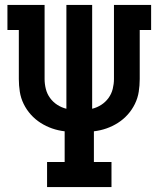

<svg xmlns="http://www.w3.org/2000/svg" viewBox="-20 -755 640 775"><path d="M170 0V-101H241V-225Q215 -228 190.5 -236.5Q166 -245 144 -259Q122 -273 104.5 -292.5Q87 -312 75.5 -335.5Q64 -359 60 -384.5Q56 -410 56 -436V-634H10V-735H160V-436Q160 -416 165 -396Q170 -376 182 -359.5Q194 -343 211 -332Q228 -321 248 -316V-735H352V-316Q372 -321 389 -332Q406 -343 418 -359.5Q430 -376 435 -396Q440 -416 440 -436V-735H590V-634H544V-436Q544 -410 540 -384.5Q536 -359 524.5 -335.5Q513 -312 495.5 -292.5Q478 -273 456 -259Q434 -245 409.5 -236.5Q385 -228 359 -225V-101H430V0Z"/></svg>

Font: Iosevka HT Extended
Style: Bold
Weight: 700
Width: 7
Monospace: yes
Designer: Belleve Invis
Foundry: Belleve Invis
Version: Version 32.3.0; ttfautohint (v1.8.4)